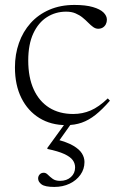

<svg xmlns="http://www.w3.org/2000/svg" viewBox="-20 -484 476 758"><path d="M274 -464.5Q318 -464.5 346.5 -456.2Q375 -448 388.5 -434.8Q402 -421.5 402 -406.5Q402 -396.5 397.8 -388.2Q393.5 -380 385.8 -375.2Q378 -370.5 367.5 -370.5Q357.5 -370.5 348 -377.2Q338.5 -384 328.5 -394.2Q318.5 -404.5 306.2 -414.5Q294 -424.5 278.2 -431.2Q262.5 -438 241 -438Q199.5 -438 165.5 -416.5Q131.5 -395 111.5 -352Q91.5 -309 91.5 -245Q91.5 -178.5 113 -131.2Q134.5 -84 174.2 -59Q214 -34 269 -34Q305.5 -34 337.8 -47.8Q370 -61.5 405.5 -95.5L414 -86.5Q383.5 -51.5 357 -30.5Q330.5 -9.5 302.8 0.2Q275 10 241.5 10Q181 10 135.5 -18Q90 -46 64.5 -97Q39 -148 39 -218Q39 -269.5 54.8 -314.2Q70.5 -359 100.8 -392.8Q131 -426.5 174.8 -445.5Q218.5 -464.5 274 -464.5ZM194.5 254Q158 254 144.2 244Q130.5 234 130.5 220.5Q130.5 211.5 136.5 204.8Q142.5 198 153 198Q161.5 198 169.2 206Q177 214 188 222Q199 230 217 230Q243.5 230 260 215Q276.5 200 276.5 177Q276.5 161 267 148Q257.5 135 233.8 124Q210 113 167 104V100L245 -7.5H269.5L201 89L199.5 65.5Q244 76.5 268.8 91Q293.5 105.5 303.5 121.8Q313.5 138 313.5 155.5Q313.5 183.5 297.5 206Q281.5 228.5 254.8 241.2Q228 254 194.5 254Z"/></svg>

Font: Newsreader 36pt Light
Style: Regular
Weight: 300
Designer: Hugues Gentile
Foundry: Production Type
Version: Version 1.003